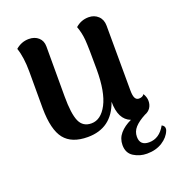

<svg xmlns="http://www.w3.org/2000/svg" viewBox="-130 -634 854 926"><g transform="rotate(-20 297.0 -170.5)"><path d="M594 103Q594 110 592 114Q580 145 547 166Q514 187 468 187Q431 187 400.5 168Q370 149 370 108Q370 74 391.5 49Q413 24 450 7Q392 -15 392 -107Q350 14 227 14Q145 14 107.5 -33Q70 -80 69 -190V-378Q69 -453 52 -502Q82 -528 120 -528Q150 -528 169 -511Q188 -494 188 -465V-208Q188 -120 205 -81Q222 -42 266 -42Q315 -42 346.5 -102Q378 -162 378 -278Q378 -391 375 -429Q372 -467 359 -502Q388 -528 427 -528Q456 -528 475.5 -509.5Q495 -491 495 -460L496 -128Q496 -100 502.5 -88Q509 -76 522 -76Q541 -76 549 -89Q561 -70 561 -50Q561 -30 551 -15Q541 0 522 7Q486 26 467.5 46.5Q449 67 449 94Q449 139 496 139Q549 139 580 83Q594 90 594 103Z"/></g></svg>

Font: Arima Madurai ExtraBold
Style: Regular
Weight: 800
Designer: Joana Correia and Natanael Gama
Foundry: NDISCOVER
Version: Version 1.020